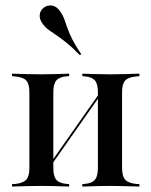

<svg xmlns="http://www.w3.org/2000/svg" viewBox="-20 -685 555 705"><path d="M383.9 -2.4Q358.1 -2.4 334.3 -1.6Q310.5 -0.8 282.3 0V-8.9L291.1 -9.7Q317.7 -12.1 328.6 -25Q339.5 -37.9 339.5 -68.5V-207.3H428.2V-68.5Q428.2 -37.9 439.5 -25.4Q450.8 -12.9 479 -9.7L491.9 -8.9V0Q462.1 -0.8 436.7 -1.6Q411.3 -2.4 383.9 -2.4ZM132.3 -2.4Q104 -2.4 79 -1.6Q54 -0.8 24.2 0V-8.9L37.1 -9.7Q65.3 -12.9 76.6 -25.4Q87.9 -37.9 87.9 -68.5V-346Q87.9 -376.6 76.6 -389.1Q65.3 -401.6 37.1 -404L24.2 -405.6V-414.5Q54 -413.7 79 -412.9Q104 -412.1 132.3 -412.1Q158.1 -412.1 181.5 -412.9Q204.8 -413.7 233.9 -414.5V-405.6L225 -404.8Q197.6 -402.4 186.7 -389.5Q175.8 -376.6 175.8 -346V-68.5Q175.8 -37.9 186.7 -25Q197.6 -12.1 225 -9.7L233.9 -8.9V0Q204.8 -0.8 181.5 -1.6Q158.1 -2.4 132.3 -2.4ZM339.5 -207.3V-346Q339.5 -376.6 328.6 -389.5Q317.7 -402.4 290.3 -404.8L282.3 -405.6V-414.5Q310.5 -413.7 334.3 -412.9Q358.1 -412.1 383.9 -412.1Q411.3 -412.1 436.7 -412.9Q462.1 -413.7 491.9 -414.5V-405.6L479 -404Q450.8 -401.6 439.5 -389.1Q428.2 -376.6 428.2 -346V-207.3ZM134.7 -30.6 133.1 -40.3 374.2 -383.9 375.8 -374.2ZM273.4 -482.3Q246 -510.5 225 -527.4Q204 -544.4 187.9 -555.2Q171.8 -566.1 159.7 -574.6Q147.6 -583.1 137.9 -596Q124.2 -613.7 125.8 -630.2Q127.4 -646.8 140.3 -656.5Q153.2 -666.9 170.6 -664.5Q187.9 -662.1 200 -644.4Q212.9 -626.6 219 -606.5Q225 -586.3 237.1 -558.1Q249.2 -529.8 278.2 -486.3Z"/></svg>

Font: Playfair 144pt SemiCondensed Medium
Style: Regular
Weight: 500
Width: 4
Designer: Claus Eggers Sørensen
Foundry: Claus Eggers Sørensen
Version: Version 2.203